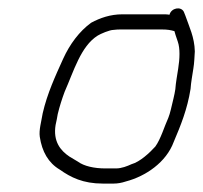

<svg xmlns="http://www.w3.org/2000/svg" viewBox="-20 -461 483 456"><path d="M394.3 -387C395.2 -384.3 396.1 -381.3 396.9 -378L402.3 -362C407.9 -345.8 407 -321.8 403.2 -298L399.4 -274C398 -265.3 397 -257 396.4 -249C395.4 -242.3 393.9 -235 392 -227L385.8 -201C383.9 -193 381.8 -186.3 379.7 -181C370.5 -161.1 361.8 -130.7 348.9 -113C335.6 -98.3 312.6 -76.6 292.2 -71C282.5 -66.5 268.8 -61 255.7 -61H229.7C204 -61 179.4 -66.4 165.2 -77L145.1 -89C123 -103.7 105.9 -125.7 112 -164C114 -172.7 115.7 -181.3 117.1 -190C121.4 -207.9 127.2 -226.1 133.5 -243C155 -291.3 171.7 -351.3 212.1 -376.5C218.9 -380.7 240.2 -390 249.8 -390C255.2 -390.7 260.3 -391 264.9 -391H364.9C377.1 -391 385.2 -389.7 394.3 -387ZM382.5 -426C378.6 -426.7 375 -427 371.6 -427H270.6C242.1 -427 217.7 -418.4 196.5 -407C168.6 -386.8 145.6 -355.9 129.8 -321C111.6 -280.7 92.2 -239.2 81.4 -192C78.2 -172 72.1 -152.4 74.5 -136C79.8 -101 94.7 -74.2 122.2 -58C147.9 -39.8 177.2 -25 224 -25H250C259.3 -25 268.9 -26.7 278.8 -30C326.3 -42.4 374.9 -75.8 392.6 -124C409 -162.6 424.9 -201.4 432.6 -250C433.2 -258 434.1 -266 435.4 -274L439.2 -298C440.4 -305.3 441.1 -312.3 441.5 -319L442.7 -339C441.9 -373 429.2 -397.6 420.2 -424L416.6 -433C409.6 -446.7 386.8 -442.2 382.5 -426Z"/></svg>

Font: CiSf OpenHand
Style: Obl
Weight: 400
Foundry: Cannot Into Space Fonts
Version: Version 0.7892